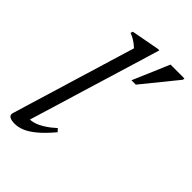

<svg xmlns="http://www.w3.org/2000/svg" viewBox="-215 -802 900 900"><g transform="rotate(45 235.0 -351.5)"><path d="M202.5 -636Q193.5 -644 184.5 -651Q175.5 -658 165 -664Q154.5 -670 140 -675.5L143.5 -687L283 -713H293.5L89.5 -41L83 -55.5Q98.5 -53 119.8 -59.2Q141 -65.5 165.2 -80.8Q189.5 -96 214.5 -119L227.5 -104.5Q191.5 -61.5 161.2 -36.2Q131 -11 105.8 -0.5Q80.5 10 58 10Q34 10 22.5 2.8Q11 -4.5 16 -20.5ZM300 -521.5 377.5 -703H469.5L469 -694L329 -521.5Z"/></g></svg>

Font: Newsreader 24pt
Style: Italic
Weight: 400
Italic angle: -17°
Designer: Hugues Gentile
Foundry: Production Type
Version: Version 1.003